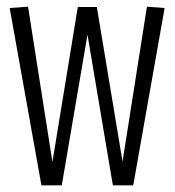

<svg xmlns="http://www.w3.org/2000/svg" viewBox="-20 -555 523 575"><path d="M104 0 9 -531 64 -535 137 -70 213 -534H270L347 -71L420 -535L473 -531L379 0H318L242 -451L165 0Z"/></svg>

Font: Georama Condensed Light
Style: Regular
Weight: 300
Width: 3
Designer: Jean-Baptiste Levee
Foundry: Production Type
Version: Version 1.000